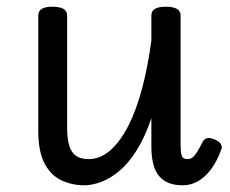

<svg xmlns="http://www.w3.org/2000/svg" viewBox="-20 -535 686 572"><path d="M231 17Q195 17 163.5 2.5Q132 -12 113 -47.5Q94 -83 94 -145V-489Q94 -502 104.5 -508.5Q115 -515 136 -515Q158 -515 169 -508.5Q180 -502 180 -489V-155Q180 -123 186 -102Q192 -81 206 -71Q220 -61 244 -61Q279 -61 309 -87.5Q339 -114 363 -161.5Q387 -209 404 -274Q421 -339 431 -415V-489Q431 -502 441.5 -508.5Q452 -515 474 -515Q496 -515 507 -508.5Q518 -502 518 -489V-106Q518 -89 519.5 -79Q521 -69 525.5 -65Q530 -61 539 -61Q547 -61 553.5 -66Q560 -71 567 -82Q574 -93 583 -111Q587 -120 595.5 -123Q604 -126 618 -120Q632 -115 637.5 -106.5Q643 -98 639 -89Q627 -56 610 -32.5Q593 -9 571.5 4Q550 17 524 17Q500 17 482.5 10Q465 3 453.5 -11Q442 -25 436.5 -47Q431 -69 431 -98V-183Q412 -127 388 -88.5Q364 -50 337 -27Q310 -4 282.5 6.5Q255 17 231 17Z"/></svg>

Font: Playwrite FR Moderne
Style: Regular
Weight: 400
Designer: Veronika Burian, José Scaglione
Foundry: TypeTogether
Version: Version 1.002